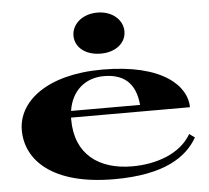

<svg xmlns="http://www.w3.org/2000/svg" viewBox="-55 -849 1005 923"><g transform="rotate(-5 447.5 -387.5)"><path d="M460 15C704 15 812 -62 863 -151L837 -170C784 -78 666 -39 552 -39C391 -39 278 -120 278 -288V-298H852C852 -398 742 -515 448 -515C179 -515 37 -396 37 -258C37 -113 162 15 460 15ZM448 -592C520 -592 570 -633 570 -689C570 -744 520 -790 448 -790C374 -790 324 -744 324 -689C324 -633 374 -592 448 -592ZM281 -330C296 -429 365 -483 452 -483C542 -483 604 -442 614 -330Z"/></g></svg>

Font: Sprat Extended
Style: Bold
Weight: 700
Width: 9
Designer: Ethan Nakache
Foundry: Collletttivo
Version: Version 2.000;Glyphs 3.2 (3217)